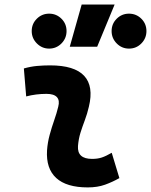

<svg xmlns="http://www.w3.org/2000/svg" viewBox="-20 -815 665 845"><path d="M471.7 -142.6 505.4 -31.2Q475.6 -14.2 442.4 -2.2Q409.2 9.8 366.2 9.8Q272.5 9.8 227.3 -31.7Q182.1 -73.2 187 -153.3Q189.5 -188 198.5 -221.2Q207.5 -254.4 218.5 -285.6Q229.5 -316.9 236.3 -345.2Q243.7 -373 230.5 -387.5Q217.3 -401.9 184.6 -401.9Q138.2 -401.9 95.2 -390.6L85 -513.7Q113.8 -522 142.6 -524.7Q171.4 -527.3 200.2 -527.3Q307.6 -527.3 350.3 -481.4Q393.1 -435.5 371.1 -345.2Q363.8 -313.5 353.3 -285.9Q342.8 -258.3 334.2 -231Q325.7 -203.6 323.2 -172.4Q319.3 -115.7 385.3 -115.7Q409.7 -115.7 428 -121.8Q446.3 -127.9 471.7 -142.6ZM287.1 -609.4 339.4 -794.9H484.4L407.7 -609.4ZM196.2 -601.1Q165 -601.1 142.3 -623.8Q119.6 -646.6 119.6 -678.2Q119.6 -710.4 142.2 -732.7Q164.8 -754.9 196.3 -754.9Q228 -754.9 250.5 -732.6Q272.9 -710.3 272.9 -678.2Q272.9 -646.6 250.5 -623.8Q228 -601.1 196.2 -601.1ZM547.7 -601.1Q516.1 -601.1 493.7 -623.8Q471.2 -646.6 471.2 -678.2Q471.2 -710.4 493.7 -732.7Q516.3 -754.9 547.6 -754.9Q579.6 -754.9 602.1 -732.6Q624.5 -710.3 624.5 -678.2Q624.5 -646.6 602.1 -623.8Q579.8 -601.1 547.7 -601.1Z"/></svg>

Font: Cascadia Code PL
Style: Italic
Weight: 400
Italic angle: -10°
Monospace: yes
Designer: Aaron Bell
Foundry: Saja Typeworks
Version: Version 2404.023